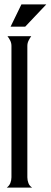

<svg xmlns="http://www.w3.org/2000/svg" viewBox="-20 -847 229 867"><path d="M31.7 -639.6Q31.7 -652.3 26.4 -663.3Q21 -674.3 13.7 -683.6H121.1Q114.3 -674.3 108.9 -663.3Q103.5 -652.3 103.5 -639.6V-46.4Q103.5 -33.2 108.2 -20.5Q112.8 -7.8 125 0H10.7Q22 -8.3 26.9 -20.8Q31.7 -33.2 31.7 -46.4ZM76.7 -827.1H189L93.8 -726.6H27.8Z"/></svg>

Font: XAYAX
Style: Regular
Weight: 400
Designer: Peter Wiegel
Foundry: Peter Wiegel
Version: Version 1.000 2009 initial release